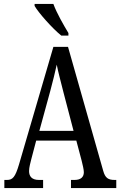

<svg xmlns="http://www.w3.org/2000/svg" viewBox="-20 -951 608 971"><path d="M290 -771H326V-784C303 -822 266 -886 250 -931H155V-921C175 -886 245 -807 290 -771ZM2 0H198V-41H177C141 -41 127 -59 127 -86C127 -104 134 -129 138 -145L163 -240H366L393 -138C398 -118 404 -93 404 -80C404 -56 389 -41 357 -41H339V0H568V-41H560C527 -41 512 -51 502 -87L324 -714H250L76 -119C57 -55 44 -41 15 -41H2ZM179 -289 234 -490C247 -539 259 -587 267 -624C274 -587 287 -540 302 -480L352 -289Z"/></svg>

Font: Noto Serif Georgian ExtraCondensed
Style: Regular
Weight: 400
Width: 2
Designer: Monotype Design Team, Akaki Razmadze
Foundry: Google LLC
Version: Version 2.003